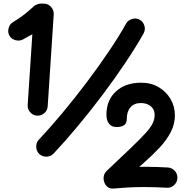

<svg xmlns="http://www.w3.org/2000/svg" viewBox="-20 -852 1051 1087"><path d="M189.5 -197.3Q166 -198.7 150.6 -216.8Q135.3 -234.9 136.7 -257.8L163.1 -657.7Q149.4 -650.4 136.5 -643.6Q123.5 -636.7 112.3 -629.9Q92.3 -618.2 68.6 -624.3Q44.9 -630.4 33.7 -649.4Q22.5 -669.4 28.8 -692.9Q35.2 -716.3 54.7 -727.5Q85 -745.1 115 -768.3Q145 -791.5 171.4 -816.4Q176.8 -821.8 188.7 -826.7Q200.7 -831.5 210.4 -831.5H227.5Q251.5 -831.5 268.6 -813.2Q285.6 -794.9 284.2 -771L250 -250Q248.5 -226.6 230.5 -211.2Q212.4 -195.8 189.5 -197.3ZM202.6 20Q186 4.4 185.1 -20Q184.1 -44.4 199.7 -61Q264.2 -129.4 334.2 -213.4Q404.3 -297.4 471.7 -387Q539.1 -476.6 596.7 -561.8Q654.3 -647 693.4 -717.8Q704.6 -737.8 728 -744.6Q751.5 -751.5 771 -740.2Q791 -729 797.6 -706.1Q804.2 -683.1 793 -663.1Q750.5 -587.4 691.4 -499Q632.3 -410.6 563.5 -318.8Q494.6 -227.1 422.9 -140.9Q351.1 -54.7 283.7 17.1Q268.1 34.2 243.9 34.9Q219.7 35.6 202.6 20ZM855.5 -201.7Q855.5 -231.9 834.2 -250.2Q813 -268.6 776.9 -268.6Q739.7 -268.6 718.8 -244.6Q697.8 -220.7 697.8 -178.7Q697.8 -153.3 682.4 -143.1Q667 -132.8 640.1 -132.8Q611.3 -132.8 596.9 -152.1Q582.5 -171.4 582.5 -201.7Q582.5 -285.2 636.5 -334.5Q690.4 -383.8 778.8 -383.8Q835.4 -383.8 878.4 -358.4Q921.4 -333 945.8 -291Q970.2 -249 970.2 -198.7Q970.2 -149.4 947 -104.5Q923.8 -59.6 884.5 -17.3Q845.2 24.9 796.4 67.9L768.1 92.8Q777.3 92.3 786.9 92.3Q796.4 92.3 805.7 92.3Q835.9 92.3 866.9 93.3Q897.9 94.2 929.7 96.2Q952.6 97.7 968.5 114.3Q984.4 130.9 984.4 153.8Q984.4 177.7 967 194.8Q949.7 211.9 926.8 210.9Q885.7 208.5 853.8 207.8Q821.8 207 793 207Q748.5 207 706.8 209.2Q665 211.4 623.5 215.3Q597.2 217.8 582 200Q566.9 182.1 566.4 157.7Q565.9 133.3 584 115.7L722.2 -15.6Q776.9 -67.9 805.7 -100.1Q834.5 -132.3 845 -155.3Q855.5 -178.2 855.5 -201.7Z"/></svg>

Font: Mikhak-DS2-FD Black
Style: Regular
Weight: 900
Designer: Amin Abedi
Version: Version 3.2